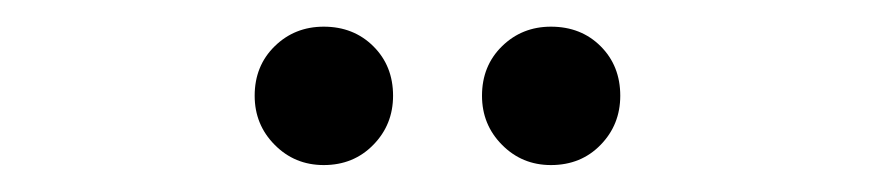

<svg xmlns="http://www.w3.org/2000/svg" viewBox="-20 -725 656 144"><path d="M222.8 -601.2Q201 -601.2 186 -616.4Q171 -631.5 171 -653.2Q171 -675.6 186 -690.3Q201 -705 222.8 -705Q245.2 -705 260 -690.3Q274.8 -675.6 274.8 -653.2Q274.8 -631.5 260 -616.4Q245.2 -601.2 222.8 -601.2ZM393.2 -601.2Q371.5 -601.2 356.5 -616.4Q341.5 -631.5 341.5 -653.2Q341.5 -675.6 356.5 -690.3Q371.5 -705 393.2 -705Q415.8 -705 430.5 -690.3Q445.2 -675.6 445.2 -653.2Q445.2 -631.5 430.5 -616.4Q415.8 -601.2 393.2 -601.2Z"/></svg>

Font: Overpass Mono Light
Style: Regular
Weight: 300
Monospace: yes
Designer: Delve Withrington, Dave Bailey
Foundry: Delve Fonts LLC
Version: Version 4.000